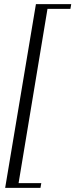

<svg xmlns="http://www.w3.org/2000/svg" viewBox="-20 -760 365 930"><path d="M5 150 154 -740H325L321 -717H210L70 127H180L176 150Z"/></svg>

Font: Spectral
Style: Italic
Weight: 400
Italic angle: -10°
Designer: Jean-Baptiste Levee
Foundry: Production Type
Version: Version 2.001